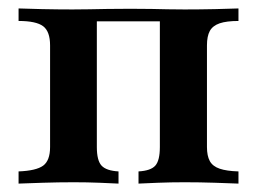

<svg xmlns="http://www.w3.org/2000/svg" viewBox="-20 -437 612 457"><path d="M24.2 0V-29Q66.1 -30.6 82.7 -42.7Q99.2 -54.8 99.2 -87.1V-329Q99.2 -362.1 82.7 -374.6Q66.1 -387.1 24.2 -387.1V-416.9Q42.7 -416.1 80.2 -415.3Q117.7 -414.5 152.4 -414.5Q173.4 -414.5 192.7 -414.9Q212.1 -415.3 235.5 -415.7Q258.9 -416.1 290.3 -416.1Q321 -416.1 341.1 -415.7Q361.3 -415.3 379 -414.9Q396.8 -414.5 419.4 -414.5Q454.8 -414.5 491.9 -415.3Q529 -416.1 547.6 -416.9V-387.1Q519.4 -387.1 502.8 -381.5Q486.3 -375.8 479.4 -363.3Q472.6 -350.8 472.6 -329V-87.1Q472.6 -66.1 479.4 -53.6Q486.3 -41.1 502.8 -35.5Q519.4 -29.8 547.6 -29V0Q529 -0.8 491.9 -2Q454.8 -3.2 419.4 -3.2Q387.1 -3.2 356 -2Q325 -0.8 309.7 0V-29Q338.7 -30.6 349.6 -42.7Q360.5 -54.8 360.5 -87.1V-390.3L364.5 -386.3H208.1L210.5 -390.3V-87.1Q210.5 -54.8 221.8 -42.7Q233.1 -30.6 262.1 -29V0Q246.8 -0.8 216.9 -2Q187.1 -3.2 155.6 -3.2Q119.4 -3.2 81.5 -2Q43.5 -0.8 24.2 0Z"/></svg>

Font: Playfair
Style: Bold
Weight: 700
Designer: Claus Eggers Sørensen
Foundry: Claus Eggers Sørensen
Version: Version 2.001;gftools[0.9.30]